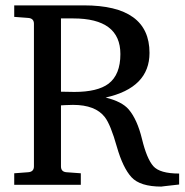

<svg xmlns="http://www.w3.org/2000/svg" viewBox="-20 -691 690 718"><path d="M649.9 -1Q579.6 6.8 584 6.8Q503.9 6.8 471.7 -28.3Q439.5 -63.5 417 -142.1Q393.6 -225.1 372.1 -252.9Q336.9 -298.8 252.9 -298.8Q240.2 -298.8 223.4 -297.9Q206.5 -296.9 208 -296.9V-68.8Q208 -48.3 229 -46.9L282.2 -43V0H33.2V-43L85 -46.9Q106.9 -48.3 106.9 -68.8V-602.1Q106.9 -622.6 85 -624L33.2 -627.9V-670.9H293.9Q539.1 -670.9 539.1 -493.2Q539.1 -362.8 375 -326.2Q435.5 -311.5 460.9 -282.2Q493.2 -244.6 511 -171.1Q528.8 -97.7 553.2 -69.8Q577.6 -42 649.9 -42ZM430.2 -488.8Q430.2 -622.1 253.9 -622.1H208V-348.1Q248 -347.2 257.8 -347.2Q344.7 -347.2 385.7 -377.9Q430.2 -411.6 430.2 -488.8Z"/></svg>

Font: Ezra SIL SR
Style: Regular
Weight: 400
Designer: Development by SIL's NRSI team. OpenType tables by Ralph Hancock ( hancock@dircon.co.uk ).
Foundry: Development by SIL's NRSI team.
Version: Version 2.51; 2007